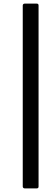

<svg xmlns="http://www.w3.org/2000/svg" viewBox="-20 -850 297 1055"><path d="M115.2 185.1Q110.8 185.1 107.9 182.1Q105 179.2 105 174.8V-819.8Q105 -824.2 107.9 -827.1Q110.8 -830.1 115.2 -830.1H182.1Q191.9 -830.1 191.9 -819.8V174.8Q191.9 185.1 182.1 185.1Z"/></svg>

Font: Sofia Sans
Style: Italic
Weight: 400
Italic angle: -9°
Designer: Botio Nikoltchev, Ani Petrova
Foundry: lettersoup
Version: Version 4.100